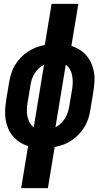

<svg xmlns="http://www.w3.org/2000/svg" viewBox="-20 -755 540 990"><path d="M89 215 125 -2Q102 -9 82 -22Q62 -35 46.5 -53Q31 -71 22 -93Q13 -115 9 -139Q5 -163 6.5 -188.5Q8 -214 12 -240L27 -330Q31 -352 37.5 -374.5Q44 -397 56.5 -418Q69 -439 86 -457Q103 -475 123.5 -488.5Q144 -502 166.5 -510.5Q189 -519 211 -523L246 -735H384L348 -518Q371 -511 391.5 -498Q412 -485 427 -467Q442 -449 451.5 -427Q461 -405 465 -381Q469 -357 467 -331.5Q465 -306 461 -280L446 -190Q443 -168 436 -145.5Q429 -123 416.5 -102Q404 -81 387 -63Q370 -45 350 -31.5Q330 -18 307.5 -9.5Q285 -1 262 3L227 215ZM154 -99 207 -421Q192 -414 179.5 -402Q167 -390 158 -375.5Q149 -361 144 -345.5Q139 -330 137 -314L122 -224Q119 -207 118.5 -189Q118 -171 121.5 -154.5Q125 -138 133 -123Q141 -108 154 -99ZM266 -99Q281 -106 293.5 -118Q306 -130 315 -144.5Q324 -159 329 -174.5Q334 -190 337 -206L352 -296Q355 -313 355 -331Q355 -349 352 -365.5Q349 -382 341 -397Q333 -412 319 -421Z"/></svg>

Font: Iosevka SS18 Heavy
Style: Italic
Weight: 900
Italic angle: -9°
Monospace: yes
Designer: Belleve Invis
Foundry: Belleve Invis
Version: Version 25.1.1; ttfautohint (v1.8.4)